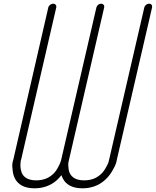

<svg xmlns="http://www.w3.org/2000/svg" viewBox="-20 -819 843 1038"><path d="M612 43Q611 51 607 64.5Q603 78 585.5 107.5Q568 137 543 158Q494 199 426 199Q357 199 327 158Q318 145 312 128Q299 145 284 158Q235 199 167 199Q98 199 68 158Q53 137 49 107.5Q45 78 47 65Q49 52 52 44L241 -778Q243 -787 251 -793Q259 -799 267.5 -799Q276 -799 281 -793Q286 -787 284 -778L94 45Q93 46 92.5 48Q92 50 91.5 56Q91 62 90.5 68Q90 74 90.5 82Q91 90 92.5 97.5Q94 105 97 113.5Q100 122 105 128Q126 156 176 156Q226 156 260 128Q278 114 290.5 91.5Q303 69 306.5 59Q310 49 311 44L501 -778Q503 -787 510.5 -793Q518 -799 526.5 -799Q535 -799 540 -793Q545 -787 543 -778L353 45Q351 51 349.5 60.5Q348 70 350.5 92Q353 114 364 128Q385 156 435 156Q486 156 519 128Q537 114 550 91.5Q563 69 566 59.5Q569 50 570 44L760 -778Q762 -787 769.5 -793Q777 -799 786 -799Q795 -799 799.5 -793Q804 -787 802 -778Z"/></svg>

Font: Soda Fountain
Style: ThinOblique
Weight: 400
Version: Version 1.0